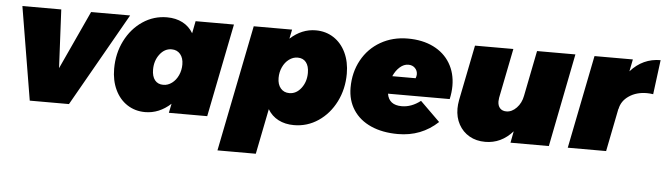

<svg xmlns="http://www.w3.org/2000/svg" viewBox="-47 -742 3882 1122"><g transform="rotate(5 1894.0 -181.5)"><path d="M677 -547 366 0H136L45 -547H273L290 -204L448 -547Z M611 -229Q611 -319 648.5 -393.5Q686 -468 750.5 -511.5Q815 -555 893 -555Q945 -555 984.5 -534.5Q1024 -514 1047 -475L1061 -547H1286L1177 0H952L963 -54Q895 8 813 8Q754 8 708 -22Q662 -52 636.5 -106Q611 -160 611 -229ZM1006 -288Q1006 -326 987 -348.5Q968 -371 936 -371Q895 -371 866.5 -333.5Q838 -296 838 -244Q838 -204 855.5 -182Q873 -160 905 -160Q932 -160 955.5 -177.5Q979 -195 992.5 -224.5Q1006 -254 1006 -288Z M1968 -318Q1968 -228 1930.5 -153.5Q1893 -79 1828.5 -35.5Q1764 8 1686 8Q1634 8 1594.5 -12.5Q1555 -33 1532 -72L1479 194H1254L1402 -547H1627L1616 -493Q1684 -555 1766 -555Q1825 -555 1871 -525Q1917 -495 1942.5 -441Q1968 -387 1968 -318ZM1573 -259Q1573 -221 1592 -198.5Q1611 -176 1643 -176Q1684 -176 1712.5 -213.5Q1741 -251 1741 -303Q1741 -343 1723.5 -365Q1706 -387 1674 -387Q1647 -387 1623.5 -369.5Q1600 -352 1586.5 -322.5Q1573 -293 1573 -259Z M2589 -301Q2589 -264 2580 -223H2218Q2229 -157 2304 -157Q2361 -157 2414 -198L2530 -84Q2433 7 2296 7Q2205 7 2137.5 -23Q2070 -53 2033.5 -109Q1997 -165 1997 -239Q1997 -329 2036.5 -401Q2076 -473 2146.5 -513.5Q2217 -554 2306 -554Q2392 -554 2456 -522.5Q2520 -491 2554.5 -433.5Q2589 -376 2589 -301ZM2376 -350Q2376 -372 2361 -387Q2346 -402 2322 -402Q2296 -402 2272.5 -381.5Q2249 -361 2234 -327H2371Q2376 -340 2376 -350Z M2630 -172Q2630 -194 2635 -222L2700 -547H2925L2867 -256Q2865 -242 2865 -235Q2865 -209 2878.5 -194.5Q2892 -180 2916 -180Q2948 -180 2975.5 -208.5Q3003 -237 3011 -280L3064 -547H3289L3181 0H2956L2969 -68Q2902 8 2808 8Q2755 8 2715 -15Q2675 -38 2652.5 -79Q2630 -120 2630 -172Z M3788 -557 3762 -355Q3742 -358 3725 -358Q3664 -358 3620.5 -328.5Q3577 -299 3568 -252H3567L3517 0H3292L3401 -547H3626L3612 -476Q3684 -557 3788 -557Z"/></g></svg>

Font: TypoPRO Montserrat
Style: Italic
Weight: 900
Italic angle: -11.3°
Designer: Julieta Ulanovsky
Foundry: Julieta Ulanovsky
Version: Version 6.001